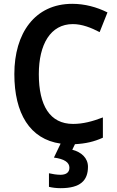

<svg xmlns="http://www.w3.org/2000/svg" viewBox="-20 -744 613 1004"><path d="M440 128C440 82 405 51 358 39L372 10C428 7 472 -3 518 -24V-130C463 -109 414 -96 362 -96C241 -96 183 -192 183 -356C183 -512 244 -618 361 -618C409 -618 457 -599 501 -576L542 -679C486 -707 423 -724 358 -724C162 -724 55 -570 55 -357C55 -151 136 -16 297 7L262 80C316 87 343 105 343 133C343 159 324 170 296 170C278 170 252 166 236 162V233C252 237 273 240 297 240C400 240 440 200 440 128Z"/></svg>

Font: Noto Sans Gurmukhi SemiCondensed SemiBold
Style: Regular
Weight: 600
Width: 4
Designer: Jelle Bosma - Monotype Design Team
Foundry: Monotype Imaging Inc.
Version: Version 2.004